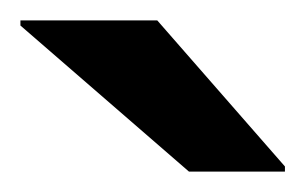

<svg xmlns="http://www.w3.org/2000/svg" viewBox="-20 -749 299 188"><path d="M165 -581 0 -724V-729H134L259 -586V-581Z"/></svg>

Font: Saira Expanded SemiBold
Style: Regular
Weight: 600
Width: 7
Designer: Hector Gatti with collaboration of the Omnibus-Type team
Foundry: Omnibus-Type
Version: Version 1.100; ttfautohint (v1.8.3)